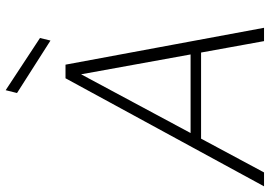

<svg xmlns="http://www.w3.org/2000/svg" viewBox="-167 -794 951 677"><g transform="rotate(-90 308.5 -455.5)"><path d="M-10 0 371 -700H419L549 0H502L385 -645L39 0ZM127 -222 148 -259H481L489 -222ZM504 -753 319 -871 329 -911 513 -790Z"/></g></svg>

Font: DM Sans 20pt ExtraLight
Style: Italic
Weight: 250
Italic angle: -10°
Version: Version 4.004;gftools[0.9.30]